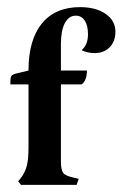

<svg xmlns="http://www.w3.org/2000/svg" viewBox="-20 -519 344 539"><path d="M188 -20 201 -17 195 0H39L31 -10L39 -20Q51 -36 55.5 -54.5Q60 -73 60 -105V-282H9Q9 -299 11 -304Q13 -309 23 -312L60 -321Q60 -407 97.5 -453Q135 -499 205 -499Q249 -499 276.5 -480Q304 -461 304 -430Q304 -403 288 -386.5Q272 -370 246 -370Q226 -370 209 -378Q227 -393 227 -423Q227 -447 218 -461Q209 -475 193 -475Q173 -475 162 -454Q151 -433 151 -395V-321H224Q224 -293 209 -282H151V-66Q151 -42 157.5 -33.5Q164 -25 188 -20Z"/></svg>

Font: Katibeh
Style: Regular
Weight: 400
Designer: Arabic design by Kourosh Beigpour, Latin design by Eduardo Tunni, engineering by Lasse Fister
Version: Version 1.000